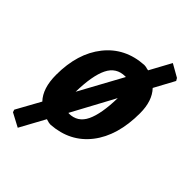

<svg xmlns="http://www.w3.org/2000/svg" viewBox="-209 -652 856 856"><g transform="rotate(45 219.0 -223.5)"><path d="M273 -474 284 -473Q288 -472 293.5 -470.5Q299 -469 302 -469L357 -570L417 -536L424 -524L372 -428Q412 -386 412 -308Q412 -167 346.5 -82.5Q281 2 166 10L155 9Q149 8 137 4L72 123L8 89L4 77L67 -37Q26 -80 26 -165Q26 -300 92.5 -383.5Q159 -467 273 -474ZM249 -378Q193 -378 168 -327Q143 -276 141 -173L253 -378ZM188 -83Q243 -83 267.5 -134Q292 -185 294 -286L185 -84Z"/></g></svg>

Font: Alegreya Sans SC
Style: Bold Italic
Weight: 700
Italic angle: -7°
Designer: Juan Pablo del Peral
Foundry: Huerta Tipografica
Version: Version 2.007